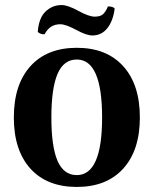

<svg xmlns="http://www.w3.org/2000/svg" viewBox="-20 -718 602 752"><path d="M34.2 -257.8Q34.2 -386.7 99.1 -458.7Q164.1 -530.8 280.8 -530.8Q397.5 -530.8 462.6 -458.7Q527.8 -386.7 527.8 -257.8Q527.8 -129.4 462.6 -57.6Q397.5 14.2 280.8 14.2Q164.1 14.2 99.1 -57.6Q34.2 -129.4 34.2 -257.8ZM127.9 -592.8Q131.8 -647.5 158.4 -672.9Q185.1 -698.2 221.2 -698.2Q245.6 -698.2 286.9 -675.5Q328.1 -652.8 351.1 -652.8Q373.5 -652.8 384 -662.8Q394.5 -672.9 402.8 -692.9Q421.4 -692.9 429.2 -685.1Q423.3 -636.7 400.6 -607.9Q377.9 -579.1 341.8 -579.1Q318.4 -579.1 278.1 -601.1Q237.8 -623 215.8 -623Q174.8 -623 154.8 -584Q140.6 -582 127.9 -592.8ZM181.2 -257.8Q181.2 -144 205.3 -88.1Q229.5 -32.2 280.8 -32.2Q379.9 -32.2 379.9 -257.8Q379.9 -484.9 280.8 -484.9Q229.5 -484.9 205.3 -428.5Q181.2 -372.1 181.2 -257.8Z"/></svg>

Font: Arima
Style: Bold
Weight: 700
Designer: Joana Correia and Natanael Gama
Foundry: NDISCOVER
Version: Version 1.100;Glyphs 3.1.2 (3151)